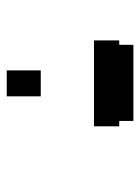

<svg xmlns="http://www.w3.org/2000/svg" viewBox="57 -575 416 570"><g transform="rotate(90 265.0 -290.0)"><path d="M100 -361V-436H113V-478H339V-436H355V-361ZM189 -102V-203H266V-102Z"/></g></svg>

Font: TypoPRO Titillium Text
Style: 400 wt
Weight: 400
Designer: Accademia di Belle Arti di Urbino and others
Foundry: Accademia di Belle Arti di Urbino and others.
Version: Version 25.000